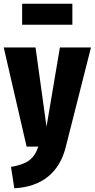

<svg xmlns="http://www.w3.org/2000/svg" viewBox="-30 -788 509 1032"><path d="M324 0Q298 105 228 161.5Q158 218 47 224L29 109Q92 99 125.5 75Q159 51 176 0H113L-10 -533H161L220 -107L292 -533H459ZM359 -655H89V-768H359Z"/></svg>

Font: Fira Sans Extra Condensed ExtraBold
Style: Regular
Weight: 800
Width: 1
Designer: Carrois Corporate & Edenspiekermann AG
Foundry: Carrois Corporate GbR & Edenspiekermann AG
Version: Version 4.203